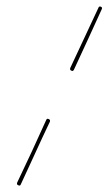

<svg xmlns="http://www.w3.org/2000/svg" viewBox="-20 -567 335 593"><path d="M284 -543Q286 -549 292 -546Q297 -544 294 -538Q273 -492 251.5 -445Q230 -398 208 -351Q208 -351 208 -351Q208 -351 208 -351Q205 -346 200 -349Q195 -351 197 -357Q219 -403 240.5 -450Q262 -497 284 -543Q284 -543 284 -543Q284 -543 284 -543ZM131 -199Q136 -197 134 -191Q111 -143 89 -94.5Q67 -46 44 3Q42 8 36 5Q31 3 33 -3Q56 -51 78.5 -99.5Q101 -148 123 -197Q125 -202 131 -199Z"/></svg>

Font: FRB American Cursive Guidelines Arrows Thin
Style: Italic
Weight: 100
Italic angle: -25°
Version: Version 2.0;Modular Font Editor K font №1